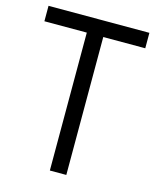

<svg xmlns="http://www.w3.org/2000/svg" viewBox="-112 -823 736 901"><g transform="rotate(15 256.0 -372.5)"><path d="M217 -670H11V-745H501V-670H297V0H217Z"/></g></svg>

Font: Evergrow Sans 
Style: Regular
Weight: 400
Foundry: 10Web
Version: Version 1.000